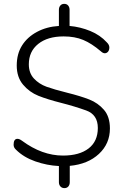

<svg xmlns="http://www.w3.org/2000/svg" viewBox="-20 -845 640 985"><path d="M337.9 89.8Q337.9 103 330.6 111.6Q323.2 120.1 310.5 120.1Q297.9 120.1 290 111.6Q282.2 103 282.2 89.8V6.8Q221.2 3.9 161.1 -17.1Q101.1 -38.1 62 -77.1Q49.8 -87.9 49.8 -102.5Q49.8 -132.8 69.8 -132.8Q79.6 -132.8 92.8 -123Q195.8 -46.9 303.2 -46.9Q387.2 -46.9 434.6 -83.5Q481.9 -120.1 481.9 -188.5Q481.9 -256.8 422.1 -278.3Q362.3 -299.8 293 -317.4Q223.6 -335 177.2 -353.5Q130.9 -372.1 98.4 -410.6Q65.9 -449.2 65.9 -508.8Q65.9 -568.4 93 -611.6Q120.1 -654.8 169.7 -681.4Q219.2 -708 282.2 -711.9V-794.9Q282.2 -808.1 289.6 -816.7Q296.9 -825.2 309.6 -825.2Q322.3 -825.2 329.6 -816.7Q336.9 -808.1 336.9 -794.9V-711.9Q392.1 -707 443.1 -686Q494.1 -665 527.8 -627.9Q541 -615.2 541 -601.6Q541 -587.9 534.2 -579.8Q527.3 -571.8 517.6 -571.8Q507.8 -571.8 497.1 -582Q450.2 -622.1 407 -640.1Q363.8 -658.2 306.2 -658.2Q224.1 -658.2 176 -619.6Q127.9 -581.1 127.9 -515.1Q127.9 -470.2 154.1 -442.1Q180.2 -414.1 218.5 -400.1Q256.8 -386.2 325.2 -369.1Q393.6 -352.1 438.2 -334.5Q482.9 -316.9 513.4 -281.5Q543.9 -246.1 543.9 -186Q543.9 -107.9 487.5 -55.4Q431.2 -2.9 337.9 5.9Z"/></svg>

Font: Nunito-Light
Style: Regular
Weight: 300
Designer: Vernon Adams
Foundry: newtypography
Version: Version 3.000